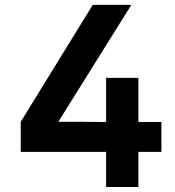

<svg xmlns="http://www.w3.org/2000/svg" viewBox="-20 -753 705 773"><path d="M63.5 -141.6Q149.4 -141.6 407.2 -141.6Q407.2 -106.4 407.2 0Q439.5 0 537.1 0Q537.1 -35.2 537.1 -141.6Q560.5 -141.6 629.9 -141.6Q629.9 -171.9 629.9 -261.7Q606.4 -261.7 537.1 -261.7Q537.1 -306.6 537.1 -439.5Q504.9 -439.5 407.2 -439.5Q407.2 -394.5 407.2 -261.7Q359.4 -262.7 214.8 -262.7Q288.1 -380.9 508.8 -733.4Q470.7 -733.4 353.5 -733.4Q281.2 -615.2 63.5 -262.7Q63.5 -255.9 63.5 -232.4Q63.5 -210 63.5 -141.6Z"/></svg>

Font: BM-Biotif
Style: Bold
Weight: 400
Designer: Deni Anggara
Version: Version 1.000;PS 001.000;hotconv 1.0.88;makeotf.lib2.5.64776